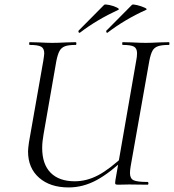

<svg xmlns="http://www.w3.org/2000/svg" viewBox="-20 -810 763 842"><path d="M103 -146Q103 -158 107 -186L170 -544Q174 -570 174 -576Q174 -598 160 -605.5Q146 -613 110 -613Q108 -613 108 -619Q108 -625 110 -625L151 -624Q187 -622 209 -622Q233 -622 271 -624L312 -625Q315 -625 315 -619Q315 -613 312 -613Q280 -613 264.5 -607Q249 -601 241 -586.5Q233 -572 227 -542L171 -221Q165 -188 165 -161Q165 -90 202 -52.5Q239 -15 308 -15Q360 -15 410.5 -41.5Q461 -68 530 -133L539 -125Q463 -52 403.5 -20Q344 12 281 12Q200 12 151.5 -30.5Q103 -73 103 -146ZM486 -19 577 -542Q581 -561 581 -576Q581 -598 567.5 -605.5Q554 -613 518 -613Q516 -613 516 -619Q516 -625 518 -625L559 -624Q597 -622 619 -622Q640 -622 678 -624L721 -625Q723 -625 723 -619Q723 -613 721 -613Q690 -613 673.5 -607.5Q657 -602 649 -588Q641 -574 635 -544L553 -81Q550 -63 550 -51Q550 -27 566 -19.5Q582 -12 627 -12Q631 -12 631 -6Q631 0 627 0L546 -1L498 0Q488 0 486 -3Q484 -6 486 -19ZM329 -666Q325 -666 324 -670.5Q323 -675 326 -677L437 -789Q441 -792 460 -788Q479 -784 492.5 -777Q506 -770 499 -767Q404 -723 331 -667ZM450 -666Q447 -666 446 -671Q445 -676 448 -677L559 -789Q563 -792 581.5 -787.5Q600 -783 614 -776.5Q628 -770 621 -767Q528 -725 452 -667Z"/></svg>

Font: Cormorant Infant
Style: Italic
Weight: 400
Italic angle: -10°
Designer: Christian Thalmann (Catharsis Fonts)
Foundry: Catharsis Fonts
Version: Version 4.000